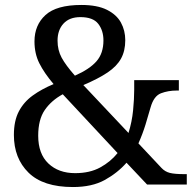

<svg xmlns="http://www.w3.org/2000/svg" viewBox="-20 -744 782 774"><path d="M274 10Q154 10 95 -48Q36 -106 36 -200Q36 -257 56 -295Q76 -333 112 -359Q148 -385 196 -405Q158 -450 138.5 -489Q119 -528 119 -577Q119 -643 163.5 -683.5Q208 -724 308 -724Q372 -724 411 -704.5Q450 -685 467.5 -653Q485 -621 485 -582Q485 -539 468 -508Q451 -477 414 -452Q377 -427 316 -401L498 -208Q512 -253 516.5 -299Q521 -345 521 -382V-421H701V-379H692Q658 -379 629 -368Q600 -357 587 -311Q578 -279 566.5 -241.5Q555 -204 538 -166L631 -67Q645 -52 664.5 -47Q684 -42 724 -42H733V0H573L490 -88Q454 -47 402.5 -18.5Q351 10 274 10ZM282 -439Q341 -465 369 -497Q397 -529 397 -581Q397 -621 376 -648Q355 -675 304 -675Q260 -675 236 -649Q212 -623 212 -580Q212 -542 228.5 -511.5Q245 -481 282 -439ZM283 -46Q342 -46 384 -69Q426 -92 454 -127L233 -364Q187 -339 160.5 -300.5Q134 -262 134 -197Q134 -124 175 -85Q216 -46 283 -46Z"/></svg>

Font: NotoSerif-Regular
Style: Regular
Weight: 400
Designer: Monotype Design Team
Foundry: Monotype Imaging Inc.
Version: Version 2.007; ttfautohint (v1.8) -l 8 -r 50 -G 200 -x 14 -D